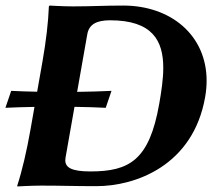

<svg xmlns="http://www.w3.org/2000/svg" viewBox="-30 -668 764 691"><path d="M205.9 -101 238.1 -283.5C278.2 -282.9 318.2 -281.7 350.5 -280L371.3 -341C335.6 -339.2 291.1 -338 247.6 -337.4L284.2 -545C290.4 -580 317 -595 366 -595C518.8 -595 557.6 -521.5 557.6 -424C557.6 -383.6 550.9 -339.1 543 -294C507.4 -92 436.1 -51 295.1 -51C227.2 -51 205 -65.3 205 -91.1C205 -94.3 205.3 -97.5 205.9 -101ZM231.9 -645C197.9 -645 148.4 -648 148.4 -648L145.9 -645C143.8 -588 135.8 -520 122.6 -445L103.7 -337.9C69.5 -338.6 36.1 -339.6 10.3 -341L-10.5 -280C18.4 -281.5 56.2 -282.6 94.1 -283.3L79.4 -200C66.2 -125 49.7 -54 32.1 0L32.6 3C32.6 3 83.1 0 118.1 0C195.7 0 229.7 2 316.8 2C457.8 2 664.8 -72 708.2 -318C711.8 -338.5 713.6 -358.3 713.6 -377.4C713.6 -540.9 585.4 -648 413.4 -648C342.8 -648 302.5 -645 231.9 -645Z"/></svg>

Font: Linux Biolinum O 
Style: Bold Italic
Weight: 700
Designer: Philipp H. Poll
Foundry: Philipp H. Poll
Version: Version 1.3.2